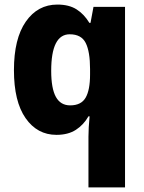

<svg xmlns="http://www.w3.org/2000/svg" viewBox="-20 -580 631 840"><path d="M367 18Q367 -20 372 -71H367Q346 -34 312 -12Q278 10 227 10Q143 10 92 -63Q41 -136 41 -273Q41 -411 93 -485.5Q145 -560 231 -560Q282 -560 315 -539Q348 -518 371 -480H376L389 -550H527V240H367ZM287 -119Q335 -119 354.5 -152.5Q374 -186 374 -254V-278Q374 -354 355 -392Q336 -430 285 -430Q204 -430 204 -270Q204 -193 224.5 -156Q245 -119 287 -119Z"/></svg>

Font: Noto Sans Hebrew SemiCondensed ExtraBold
Style: Regular
Weight: 800
Width: 4
Designer: Monotype Design Team
Foundry: Monotype Imaging Inc.
Version: Version 2.004; ttfautohint (v1.8.4.7-5d5b)